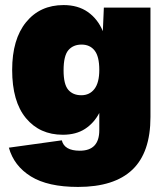

<svg xmlns="http://www.w3.org/2000/svg" viewBox="-20 -530 663 758"><path d="M288 208Q169 208 102 166.5Q35 125 15 53L224 24Q234 65 295 65Q372 65 372 -16V-84Q351 -44 315.5 -21Q280 2 228 2Q137 2 82.5 -63.5Q28 -129 28 -254Q28 -375 83 -442.5Q138 -510 231 -510Q288 -510 327 -482.5Q366 -455 386 -407L390 -500H574V-68Q574 72 502.5 140Q431 208 288 208ZM301 -154Q334 -154 353 -179Q372 -204 372 -254Q372 -307 353.5 -330.5Q335 -354 302 -354Q269 -354 250 -332Q231 -310 231 -252Q231 -197 249.5 -175.5Q268 -154 301 -154Z"/></svg>

Font: Prodigy Sans ExtraBold
Style: Regular
Weight: 800
Designer: Wei Huang
Foundry: Wei Huang
Version: Version 1.003; ttfautohint (v1.8.3)